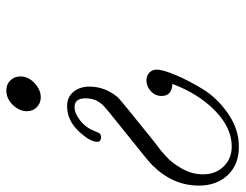

<svg xmlns="http://www.w3.org/2000/svg" viewBox="-102 -654 756 591"><g transform="rotate(90 275.5 -358.0)"><path d="M193.8 -462.9Q193.8 -481 210 -520Q226.1 -559.1 253.4 -604Q280.8 -648.9 328.9 -682.4Q377 -715.8 431.2 -715.8Q486.3 -715.8 518.6 -681.4Q550.8 -647 550.8 -592.8Q550.8 -511.7 486.8 -448.2Q474.6 -436 392.3 -370.6Q310.1 -305.2 301.8 -295.9Q281.7 -273.9 282.2 -243.2Q282.2 -210 309.1 -210Q328.1 -210 350.1 -227.1Q372.1 -244.1 382.8 -271Q388.7 -286.1 390.1 -287.1Q395 -292 403.6 -291.5Q412.1 -291 415 -285.2Q416 -284.2 416 -279.8Q416 -256.8 382.6 -221.9Q349.1 -187 306.2 -187Q278.3 -187 262.2 -206.5Q246.1 -226.1 246.1 -255.9Q246.1 -303.7 278.8 -342.8Q287.6 -352.5 417 -456.1L425.8 -462.9Q435.5 -469.7 442.9 -475.8Q450.2 -481.9 461.7 -492.4Q473.1 -502.9 481.7 -514.4Q490.2 -525.9 498.5 -540.5Q506.8 -555.2 511.5 -571.5Q516.1 -587.9 516.1 -606Q516.1 -644 491.9 -668.9Q467.8 -693.8 430.2 -693.8Q373 -693.8 320.6 -642.8Q268.1 -591.8 237.8 -511.2Q274.9 -509.3 274.9 -478Q274.9 -458 260 -444.6Q245.1 -431.2 227.1 -431.2Q212.9 -431.2 203.4 -439.9Q193.8 -448.7 193.8 -462.9ZM214.8 -43Q214.8 -67.9 235.4 -86.9Q255.9 -106 278.8 -106Q296.9 -106 309.3 -94Q321.8 -82 321.8 -63Q321.8 -40 302.5 -20Q283.2 0 257.8 0Q238.8 0 226.8 -12.5Q214.8 -24.9 214.8 -43Z"/></g></svg>

Font: CMU Classical Serif
Style: Italic
Weight: 500
Italic angle: -14.04°
Version: Version 0.7.0